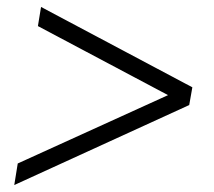

<svg xmlns="http://www.w3.org/2000/svg" viewBox="-20 -568 616 552"><path d="M21 -36 31 -98 484 -304 481 -285 89 -493 98 -548 533 -317 524 -266Z"/></svg>

Font: Nunitoga
Style: Light Italic
Weight: 300
Italic angle: -9°
Designer: Vernon Adams
Foundry: Vernon Adams
Version: Version 1.0